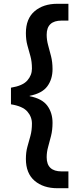

<svg xmlns="http://www.w3.org/2000/svg" viewBox="-20 -832 425 1016"><path d="M284 164Q209 164 163 124.5Q117 85 117 9Q117 -27 125 -55.5Q133 -84 141 -113Q149 -142 149 -178Q149 -214 124.5 -242Q100 -270 38 -280V-368Q100 -378 124.5 -406Q149 -434 149 -469Q149 -506 141 -534.5Q133 -563 125 -592Q117 -621 117 -657Q117 -733 163 -772.5Q209 -812 284 -812H342V-723H306Q227 -723 227 -648Q227 -621 234.5 -593.5Q242 -566 250 -535Q258 -504 258 -466Q258 -413 230.5 -375.5Q203 -338 137 -325V-323Q203 -310 230.5 -272.5Q258 -235 258 -182Q258 -144 250 -112.5Q242 -81 234.5 -54Q227 -27 227 0Q227 75 306 75H342V164Z"/></svg>

Font: HostGroteskMedium
Style: Regular
Weight: 500
Designer: Doukan Karapınar based on Poppins by Indian Type Foundry, Jonny Pinhorn
Foundry: Element Type
Version: Version 1.001; ttfautohint (v1.8.4.7-5d5b)